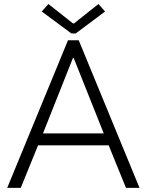

<svg xmlns="http://www.w3.org/2000/svg" viewBox="-20 -916 715 936"><path d="M311.5 -719.7H363.8L660.2 0H594.2L509.8 -207.5H165.5L81.1 0H15.1ZM335.9 -801.8H340.8L460 -896.5L492.2 -859.9L349.1 -752.9H328.1L183.6 -859.9L215.8 -896.5ZM485.8 -265.6 339.4 -632.8H335.4L189.5 -265.6Z"/></svg>

Font: Reddit Sans Light
Style: Regular
Weight: 300
Designer: Stephen Hutchings
Foundry: Reddit
Version: Version 1.013